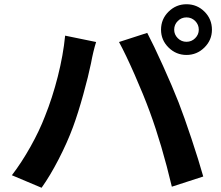

<svg xmlns="http://www.w3.org/2000/svg" viewBox="-20 -859 1040 905"><path d="M859 -662Q883 -662 900 -679Q917 -696 917 -719Q917 -743 900 -760Q883 -777 859 -777Q835 -777 818 -760Q801 -743 801 -719Q801 -696 818 -679Q835 -662 859 -662ZM859 -839Q909 -839 944 -804Q979 -769 979 -719Q979 -670 943.5 -635Q908 -600 859 -600Q810 -600 774.5 -635Q739 -670 739 -719Q739 -769 774.5 -804Q810 -839 859 -839ZM287 -691 433 -661Q419 -616 409 -561Q397 -502 372.5 -413.5Q348 -325 324 -260Q297 -187 256.5 -108.5Q216 -30 176 26L36 -33Q82 -93 124 -168Q166 -243 192 -311Q227 -398 252.5 -498.5Q278 -599 287 -691ZM541 -661 674 -704Q704 -647 748.5 -548.5Q793 -450 822 -376Q848 -309 882.5 -205.5Q917 -102 938 -27L790 21Q743 -177 686 -332Q657 -411 614.5 -507.5Q572 -604 541 -661Z"/></svg>

Font: Sinter Bold
Style: Regular
Weight: 700
Foundry: Adobe & rsms
Version: Version 1.000